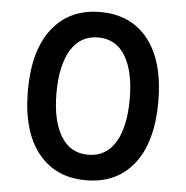

<svg xmlns="http://www.w3.org/2000/svg" viewBox="-53 -787 827 853"><g transform="rotate(5 360.5 -360.0)"><path d="M360.8 15.1Q224.1 15.1 147 -82.5Q69.8 -180.2 69.8 -359.9Q69.8 -539.6 147 -637.2Q224.1 -734.9 360.8 -734.9Q498 -734.9 574.7 -637.2Q651.4 -539.6 651.4 -359.9Q651.4 -180.2 574.7 -82.5Q498 15.1 360.8 15.1ZM197.3 -359.9Q197.3 -236.8 239.3 -167.7Q281.2 -98.6 360.8 -98.6Q440.4 -98.6 482.2 -167.5Q523.9 -236.3 523.9 -359.9Q523.9 -483.4 482.2 -552.5Q440.4 -621.6 360.8 -621.6Q281.2 -621.6 239.3 -552.5Q197.3 -483.4 197.3 -359.9Z"/></g></svg>

Font: Vela Sans Bd
Style: Bold
Weight: 700
Designer: Principal design: Mikhail Sharanda - project Manrope.
Design modification: Ravid Balaliev
Foundry: Mikhail Sharanda
Version: Version 1.001